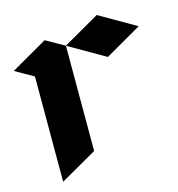

<svg xmlns="http://www.w3.org/2000/svg" viewBox="-192 -790 815 881"><g transform="rotate(-15 216.0 -349.5)"><path d="M-86.9 -549.8Q-57.6 -533.2 0 -500Q0 -333 0 0Q57.6 -33.2 173.8 -99.6Q173.8 -266.6 173.8 -599.6Q144.5 -616.2 85.9 -649.4Q28.3 -616.2 -86.9 -549.8ZM173.8 -599.6Q231.4 -566.4 346.7 -500Q404.3 -533.2 519.5 -599.6Q461.9 -632.8 346.7 -699.2Q289.1 -666 173.8 -599.6Z"/></g></svg>

Font: DreiFraktur
Style: Regular
Weight: 400
Designer: JayCobs
Version: Version 1.2